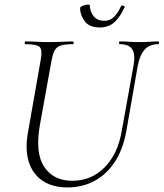

<svg xmlns="http://www.w3.org/2000/svg" viewBox="-20 -806 715 839"><path d="M564 -522Q572 -569 557.5 -591Q543 -613 504 -613Q500 -613 500 -619Q500 -625 504 -625Q524 -625 545 -623.5Q566 -622 591 -622Q613 -622 634 -623.5Q655 -625 671 -625Q675 -625 675 -619Q675 -613 671 -613Q634 -613 612.5 -589.5Q591 -566 582 -519L532 -233Q518 -154 482 -99Q446 -44 393 -15.5Q340 13 275 13Q209 13 165.5 -16.5Q122 -46 105.5 -99.5Q89 -153 102 -226L158 -545Q166 -588 153.5 -600.5Q141 -613 91 -613Q88 -613 88 -619Q88 -625 91 -625Q113 -625 139.5 -623.5Q166 -622 194 -622Q226 -622 252.5 -623.5Q279 -625 298 -625Q302 -625 302 -619Q302 -613 298 -613Q264 -613 245.5 -607Q227 -601 218.5 -585Q210 -569 205 -540L154 -258Q133 -137 173.5 -76.5Q214 -16 296 -16Q379 -16 437 -74.5Q495 -133 512 -234ZM416 -686Q370 -686 350 -713.5Q330 -741 330 -770Q330 -775 336.5 -778.5Q343 -782 351 -784Q359 -786 365.5 -786Q372 -786 372 -783Q374 -753 390 -734Q406 -715 436 -715Q459 -715 476 -730Q493 -745 509 -779Q512 -784 519 -781Q526 -778 525 -776Q506 -733 480.5 -709.5Q455 -686 416 -686Z"/></svg>

Font: Cormorant Light Light
Style: Italic
Weight: 300
Italic angle: -10°
Version: Version 4.000